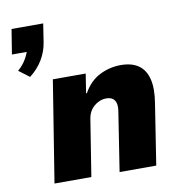

<svg xmlns="http://www.w3.org/2000/svg" viewBox="-86 -865 891 944"><g transform="rotate(-10 359.5 -392.5)"><path d="M83 -537 30 -577Q56 -599 72 -627Q88 -655 93 -678L121 -661H14L34 -785H192L178 -694Q171 -648 147 -608Q123 -568 83 -537ZM110 0 191 -506H355L340 -410H344Q376 -467 426 -492Q476 -517 531 -517Q587 -517 620.5 -493Q654 -469 665.5 -421.5Q677 -374 665 -302L618 0H435L480 -290Q485 -319 480.5 -335.5Q476 -352 464 -360Q452 -368 432 -368Q411 -368 390.5 -357Q370 -346 356.5 -327.5Q343 -309 339 -283L294 0Z"/></g></svg>

Font: Nunito Sans 7pt SemiCondensed Black
Style: Italic
Weight: 900
Width: 4
Italic angle: -9°
Designer: Vernon Adams
Foundry: Vernon Adams
Version: Version 3.101;gftools[0.9.27]